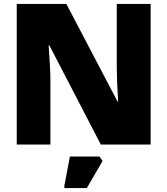

<svg xmlns="http://www.w3.org/2000/svg" viewBox="-20 -734 850 975"><path d="M65 -714V0H236V-322C236 -363 233 -424 227 -503H231L492 0H745V-714H573V-391C573 -348 575 -290 580 -218H577L317 -714ZM307 208V221H421L501 83L485 61H335Z"/></svg>

Font: Frost ExtraBold
Style: Regular
Weight: 800
Designer: Lee Frost
Foundry: Lee Frost for Ice Communication Norge AS
Version: Version 2.011;hotconv 1.0.107;makeotfexe 2.5.65593